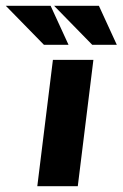

<svg xmlns="http://www.w3.org/2000/svg" viewBox="-84 -644 424 664"><path d="M99 -437H239L185 0H45ZM91 -624 153 -489H68L-64 -624ZM258 -624 320 -489H235L103 -624Z"/></svg>

Font: Josefin Sans Thin
Style: Bold Italic
Weight: 700
Italic angle: -7°
Version: Version 2.000